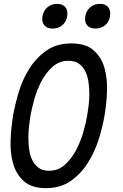

<svg xmlns="http://www.w3.org/2000/svg" viewBox="-20 -965 640 995"><path d="M234 -80Q282 -80 316.5 -111.5Q351 -143 374.5 -187.5Q398 -232 412 -281.5Q426 -331 432 -367Q436 -390 439.5 -420Q443 -450 443 -481.5Q443 -513 438 -543.5Q433 -574 421 -597.5Q409 -621 388 -635.5Q367 -650 335 -650Q287 -650 252 -618.5Q217 -587 194 -542.5Q171 -498 157.5 -449.5Q144 -401 138 -366Q134 -342 130.5 -311.5Q127 -281 127 -249.5Q127 -218 131.5 -187.5Q136 -157 148.5 -133Q161 -109 181.5 -94.5Q202 -80 234 -80ZM218 10Q143 10 103 -26.5Q63 -63 47.5 -119Q32 -175 35 -241Q38 -307 48 -367Q58 -425 78 -490.5Q98 -556 133.5 -611.5Q169 -667 221.5 -703.5Q274 -740 350 -740Q425 -740 465.5 -704Q506 -668 521.5 -612.5Q537 -557 534.5 -492Q532 -427 522 -368Q512 -308 491 -241.5Q470 -175 434 -119Q398 -63 345.5 -26.5Q293 10 218 10ZM475 -817Q446 -817 431.5 -834Q417 -851 422 -880Q427 -910 448 -927.5Q469 -945 498 -945Q527 -945 541 -927.5Q555 -910 550 -880Q545 -851 524.5 -834Q504 -817 475 -817ZM253 -817Q224 -817 209.5 -834Q195 -851 200 -880Q205 -910 226 -927.5Q247 -945 276 -945Q305 -945 319 -927.5Q333 -910 328 -880Q323 -851 302.5 -834Q282 -817 253 -817Z"/></svg>

Font: Maple Mono Normal NL
Style: Italic
Weight: 400
Italic angle: -10°
Monospace: yes
Designer: subframe7536
Version: Version 7.000